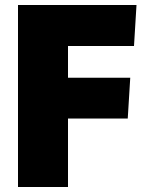

<svg xmlns="http://www.w3.org/2000/svg" viewBox="-20 -748 599 768"><path d="M52 -728H526L516 -564H252V-437H501L491 -274H252V0H52Z"/></svg>

Font: Murecho Thin Black
Style: Regular
Weight: 900
Version: Version 1.010